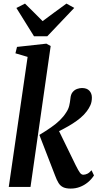

<svg xmlns="http://www.w3.org/2000/svg" viewBox="-20 -1066 558 1095"><path d="M30 0 137.5 -741.5 68 -762 77 -798.5 244.5 -817 269 -803.5 154 0ZM383 9.5Q357 9.5 340.8 2Q324.5 -5.5 314 -22.2Q303.5 -39 293.5 -66.5L204.5 -296.5Q242.5 -319.5 271.5 -339.8Q300.5 -360 321.5 -380.5Q342.5 -401 357 -424Q370 -443 374.8 -463.2Q379.5 -483.5 381.5 -503.5Q383.5 -528 394.5 -541Q405.5 -554 420.2 -559Q435 -564 447.5 -564Q475.5 -564 489.8 -548.5Q504 -533 504 -509.5Q504 -485 495.8 -466.5Q487.5 -448 475 -431.5Q460 -411.5 439.5 -394.2Q419 -377 394.8 -361.5Q370.5 -346 343 -331.5Q315.5 -317 286 -302.5L303.5 -345.5L411.5 -124Q427.5 -92 436 -80.8Q444.5 -69.5 455 -69.5Q466 -69.5 477.8 -75Q489.5 -80.5 502 -95L516 -65.5Q501.5 -43 480.8 -26Q460 -9 435.5 0.2Q411 9.5 383 9.5ZM174 -859 73.5 -1020.5 122.5 -1045.5Q148 -1020.5 173.2 -995.5Q198.5 -970.5 223 -945.5Q257 -971 290.8 -995.8Q324.5 -1020.5 359 -1045.5L403.5 -1021L249.5 -859Z"/></svg>

Font: Merriweather 24pt SemiCondensed
Style: Bold Italic
Weight: 700
Width: 4
Italic angle: -7.8°
Designer: Eben Sorkin
Foundry: Eben Sorkin
Version: Version 2.101